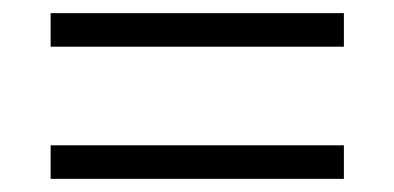

<svg xmlns="http://www.w3.org/2000/svg" viewBox="-20 -467 599 292"><path d="M503 -447V-396H57V-447ZM503 -246V-195H57V-246Z"/></svg>

Font: Noto Sans Oriya Light
Style: Regular
Weight: 300
Version: Version 2.003